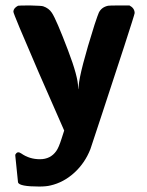

<svg xmlns="http://www.w3.org/2000/svg" viewBox="-20 -478 540 703"><path d="M454 -458Q473 -448 473 -430Q473 -426 434.5 -307.5Q396 -189 354 -62Q312 65 311 68Q291 119 252 154.5Q213 190 165 201Q149 205 123 205Q51 205 46 190Q36 97 36 92Q36 90 36 88L37 87Q44 74 58 84Q88 105 126 105Q165 105 186 75Q195 63 206 28L215 0L122 -212Q29 -427 29 -435Q29 -448 46 -457Q49 -458 91 -458Q133 -457 138 -455Q159 -448 170 -431Q186 -407 229 -294Q266 -197 266 -158Q266 -152 266 -151Q267 -151 268 -163Q272 -216 326 -387Q339 -426 342 -432Q352 -452 376 -457Q380 -458 418 -458Z"/></svg>

Font: KaTeX_SansSerif
Style: Bold
Weight: 700
Version: Version 1.1; ttfautohint (v1.3)